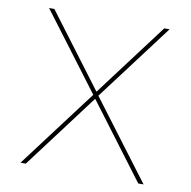

<svg xmlns="http://www.w3.org/2000/svg" viewBox="-81 -811 888 891"><g transform="rotate(10 363.0 -365.0)"><path d="M73 0 351 -369 79 -730H104L362 -387H364L622 -730H647L375 -369L653 0H628L364 -351H362L98 0Z"/></g></svg>

Font: M PLUS 2 Thin
Style: Regular
Weight: 100
Designer: Coji Morishita
Foundry: UNDERFOREST DESIGN
Version: Version 1.001